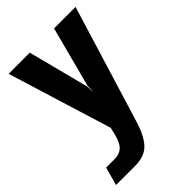

<svg xmlns="http://www.w3.org/2000/svg" viewBox="-214 -547 795 795"><g transform="rotate(-45 183.0 -150.0)"><path d="M-19 170 3 90H54Q81 90 98.5 74Q116 58 126 16L133 -13L-8 -470H116L185 -203L186 -172H187L188 -203L258 -470H384L224 52Q204 114 175 142Q146 170 92 170Z"/></g></svg>

Font: Smooch Sans Thin ExtraBold
Style: Regular
Weight: 800
Version: Version 1.010